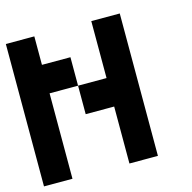

<svg xmlns="http://www.w3.org/2000/svg" viewBox="-95 -720 814 814"><g transform="rotate(-15 312.5 -312.5)"><path d="M125 0H0V-625H125V-500H250V-375H125ZM500 0H375V-250H250V-375H375V-625H500Z"/></g></svg>

Font: Tiny5
Style: Regular
Weight: 400
Designer: Stefan Schmidt
Foundry: Made with Bits'n'Picas by Kreative Software
Version: Version 1.002; ttfautohint (v1.8.4.7-5d5b)